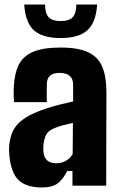

<svg xmlns="http://www.w3.org/2000/svg" viewBox="-20 -820 531 848"><path d="M166 8Q96 8 62 -24.5Q28 -57 21 -137Q20 -145 20 -159Q20 -173 21 -180Q25 -221 41.5 -249.5Q58 -278 92.5 -300Q127 -322 185 -341Q215 -351 241.5 -357.5Q268 -364 303 -372V-446Q303 -498 242 -498Q190 -498 187 -453Q187 -448 186.5 -428.5Q186 -409 186.5 -390.5Q187 -372 187 -369H42Q41 -375 40.5 -395.5Q40 -416 41 -436Q44 -497 63.5 -535Q83 -573 127 -591.5Q171 -610 247 -610Q325 -610 369 -589.5Q413 -569 431.5 -525.5Q450 -482 450 -412L449 0H300V-65H277Q258 -27 234 -9.5Q210 8 166 8ZM229 -99Q252 -99 271.5 -110Q291 -121 301 -140L302 -277Q282 -273 261 -267.5Q240 -262 223 -255Q192 -243 183 -223Q174 -203 172 -180Q171 -167 171 -163Q171 -159 172 -148Q177 -99 229 -99ZM87 -800H179Q179 -761 195 -744Q211 -727 248 -727Q285 -727 301 -744Q317 -761 317 -800H409Q404 -721 366 -686.5Q328 -652 248 -652Q167 -652 129.5 -686.5Q92 -721 87 -800Z"/></svg>

Font: Big Shoulders Text Black
Style: Regular
Weight: 900
Designer: Patric King
Foundry: XO Type Co
Version: Version 1.000; ttfautohint (v1.8.2)